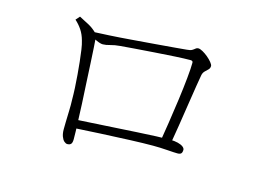

<svg xmlns="http://www.w3.org/2000/svg" viewBox="-80 -761 1159 846"><g transform="rotate(15 500.0 -338.5)"><path d="M673 -170Q680 -212 688.5 -267Q697 -322 704.5 -377.5Q712 -433 716.5 -479Q721 -525 721 -549Q721 -558 710 -558Q684 -558 640 -555.5Q596 -553 547 -549.5Q498 -546 457 -543Q416 -540 395 -538Q370 -536 351 -530.5Q332 -525 318 -525Q307 -525 288.5 -533.5Q270 -542 263 -547V-567Q288 -568 334.5 -570.5Q381 -573 435.5 -577.5Q490 -582 542 -586Q594 -590 632 -593.5Q670 -597 682 -598Q698 -599 705.5 -603.5Q713 -608 718 -612.5Q723 -617 730 -617Q738 -617 750.5 -610Q763 -603 775 -593Q787 -583 795.5 -572.5Q804 -562 804 -556Q804 -546 797.5 -539.5Q791 -533 783.5 -526Q776 -519 773 -507Q770 -491 764 -453.5Q758 -416 750.5 -367Q743 -318 735 -266.5Q727 -215 719 -170ZM281 -60Q274 -60 266.5 -66.5Q259 -73 254 -86.5Q249 -100 249 -119Q249 -128 249.5 -151.5Q250 -175 251 -203Q252 -231 251 -254Q251 -279 249.5 -308Q248 -337 245.5 -367Q243 -397 240 -425.5Q237 -454 233.5 -478Q230 -502 225 -518Q218 -544 205 -563.5Q192 -583 174 -599L190 -617Q216 -604 236 -593Q256 -582 275 -563Q279 -559 279.5 -555Q280 -551 281 -543Q282 -531 284 -501Q286 -471 288 -430Q290 -389 292.5 -342.5Q295 -296 297.5 -249Q300 -202 301 -162Q302 -138 302.5 -122.5Q303 -107 303 -88Q303 -72 297.5 -66Q292 -60 281 -60ZM274 -173Q312 -175 361 -178Q410 -181 462.5 -184Q515 -187 564 -190Q613 -193 652 -194.5Q691 -196 713 -196Q734 -196 749.5 -192Q765 -188 773.5 -181.5Q782 -175 782 -167Q782 -157 777.5 -151.5Q773 -146 760 -146Q747 -146 713.5 -148.5Q680 -151 648 -151Q606 -151 543 -148.5Q480 -146 409.5 -142.5Q339 -139 274 -135Z"/></g></svg>

Font: Noto Serif HK ExtraLight
Style: Regular
Weight: 200
Designer: Ryoko NISHIZUKA 西塚涼子 (kana & ideographs); Frank Grießhammer (Latin, Greek & Cyrillic); Wenlong ZHANG 张文龙 (bopomofo); San
Foundry: Adobe
Version: Version 2.002-H1;hotconv 1.1.0;makeotfexe 2.6.0